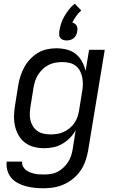

<svg xmlns="http://www.w3.org/2000/svg" viewBox="-20 -787 640 1030"><path d="M214 223Q189 223 165.5 220.5Q142 218 119 212Q96 206 75.5 195Q55 184 40.5 167Q26 150 19.5 127Q13 104 16 80H99Q97 94 103 105.5Q109 117 119 125Q129 133 141 137.5Q153 142 166 145Q179 148 192.5 148.5Q206 149 220 149Q237 149 255 146Q273 143 290 134Q307 125 321 111.5Q335 98 345.5 82Q356 66 361.5 48.5Q367 31 370 13L386 -89Q374 -66 355 -47Q336 -28 313.5 -15Q291 -2 266 3Q241 8 217 8Q188 8 161 1Q134 -6 112.5 -23Q91 -40 78 -64Q65 -88 59.5 -115.5Q54 -143 55.5 -172Q57 -201 62 -230L78 -330Q82 -355 90 -379.5Q98 -404 110.5 -427Q123 -450 142 -470Q161 -490 183.5 -503.5Q206 -517 231.5 -522.5Q257 -528 282 -528Q311 -528 338.5 -521Q366 -514 386.5 -497.5Q407 -481 420 -457Q433 -433 439 -406L458 -520H542L452 25Q447 52 437.5 78.5Q428 105 411.5 129Q395 153 371.5 172Q348 191 322 202.5Q296 214 268.5 218.5Q241 223 214 223ZM251 -66Q268 -66 285.5 -68.5Q303 -71 320 -78.5Q337 -86 352 -98Q367 -110 378 -125.5Q389 -141 395 -158Q401 -175 404 -193L420 -293Q424 -313 424.5 -332.5Q425 -352 421.5 -370.5Q418 -389 409.5 -405.5Q401 -422 386.5 -433.5Q372 -445 353.5 -449.5Q335 -454 315 -454Q297 -454 278.5 -451Q260 -448 242.5 -439.5Q225 -431 210.5 -417.5Q196 -404 185.5 -388Q175 -372 169 -354Q163 -336 160 -318L144 -218Q141 -199 140 -180Q139 -161 143 -143Q147 -125 156.5 -110Q166 -95 180.5 -84.5Q195 -74 213.5 -70Q232 -66 251 -66ZM338 -570Q328 -570 319 -573Q310 -576 304 -583Q298 -590 297.5 -599.5Q297 -609 298 -619Q301 -639 307.5 -659.5Q314 -680 325 -699Q336 -718 349.5 -735.5Q363 -753 381 -767L416 -731Q400 -717 388.5 -700.5Q377 -684 368 -666Q376 -664 382 -659.5Q388 -655 391.5 -648.5Q395 -642 395.5 -634.5Q396 -627 394 -619Q393 -609 388.5 -599.5Q384 -590 376 -583Q368 -576 358 -573Q348 -570 338 -570Z"/></svg>

Font: Iosevka Extended
Style: Italic
Weight: 400
Width: 7
Italic angle: -9°
Monospace: yes
Designer: Belleve Invis
Foundry: Belleve Invis
Version: Version 32.5.0; ttfautohint (v1.8.4)